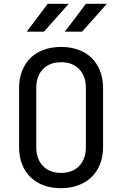

<svg xmlns="http://www.w3.org/2000/svg" viewBox="-20 -976 640 1006"><path d="M170 -205Q170 -143 205 -106.5Q240 -70 300 -70Q360 -70 395 -106.5Q430 -143 430 -205V-515Q430 -577 395 -613.5Q360 -650 300 -650Q240 -650 205 -613.5Q170 -577 170 -515ZM80 -515Q80 -564 95.5 -604Q111 -644 139.5 -672Q168 -700 208.5 -715Q249 -730 300 -730Q351 -730 391.5 -715Q432 -700 460.5 -672Q489 -644 504.5 -604Q520 -564 520 -515V-205Q520 -156 504.5 -116.5Q489 -77 460.5 -49Q432 -21 391 -5.5Q350 10 300 10Q249 10 208.5 -5Q168 -20 139.5 -48Q111 -76 95.5 -116Q80 -156 80 -205ZM340 -956H230L120 -810H210ZM540 -956H430L320 -810H410Z"/></svg>

Font: JetBrainsMono NF
Style: Regular
Weight: 400
Monospace: yes
Designer: Philipp Nurullin, Konstantin Bulenkov
Foundry: JetBrains
Version: Version 1.0.2; ttfautohint (v1.8.3)